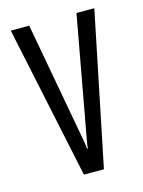

<svg xmlns="http://www.w3.org/2000/svg" viewBox="-82 -528 432 579"><g transform="rotate(-15 134.5 -238.5)"><path d="M143.6 -96.7 212.9 -476.6H268.6L170.9 0H108.4L7.8 -476.6H65.4L134.8 -96.7Q137.7 -81.1 137.7 -73.2H140.6Q140.6 -81.1 143.6 -96.7Z"/></g></svg>

Font: Vancouver Drive
Style: Regular
Weight: 400
Designer: Valery Zaveryaev
Foundry: Cyreal (www.cyreal.org)
Version: Version 1.06